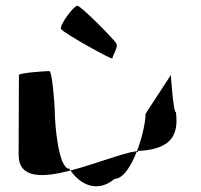

<svg xmlns="http://www.w3.org/2000/svg" viewBox="-20 -800 702 670"><path d="M45 -260C45 -175 130 -180 226 -205C225 -207 223 -209 222 -211C184 -211 171 -366 171 -416C171 -424 163 -552 152 -552C142 -552 46 -546 46 -538C46 -538 45 -340 45 -260ZM193 -699C199 -686 372 -590 372 -596C372 -604 394 -638 386 -648C380 -661 262 -780 250 -780C237 -780 187 -712 193 -699ZM226 -205C262 -153 322 -127 380 -176C410 -176 438 -221 458 -273C405 -265 311 -227 226 -205ZM458 -273C464 -274 469 -274 474 -274C570 -282 605 -322 594 -408C584 -408 576 -546 576 -538L488 -403C488 -376 477 -322 458 -273Z"/></svg>

Font: Ampere
Style: SC
Weight: 400
Version: Version 1